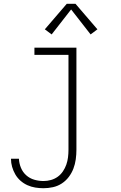

<svg xmlns="http://www.w3.org/2000/svg" viewBox="-20 -782 640 1015"><path d="M210 213Q188 213 166.5 209.5Q145 206 125 197Q105 188 88.5 173.5Q72 159 61 140Q50 121 44 100Q38 79 38 57H80Q81 81 90.5 104.5Q100 128 118.5 144.5Q137 161 161 168Q185 175 210 175Q230 175 249.5 169.5Q269 164 285 152.5Q301 141 312.5 124Q324 107 330.5 88.5Q337 70 339.5 50Q342 30 342 10V-492H162V-530H384V10Q384 35 380.5 60.5Q377 86 368 109.5Q359 133 343.5 153.5Q328 174 306.5 188Q285 202 260 207.5Q235 213 210 213ZM253 -600 217 -627 333 -762H379L495 -627L459 -600L356 -732Z"/></svg>

Font: Iosevka Curly Slab XLtEx
Style: Regular
Weight: 200
Width: 7
Monospace: yes
Designer: Belleve Invis
Foundry: Belleve Invis
Version: Version 11.1.0; ttfautohint (v1.8.3)